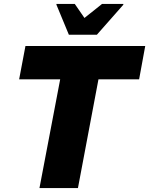

<svg xmlns="http://www.w3.org/2000/svg" viewBox="-20 -953 756 973"><path d="M109 -720H716L685 -551H479L375 0H180L285 -551H77ZM329 -777 266 -929V-933H359L408 -862L497 -933H605V-929L471 -777Z"/></svg>

Font: Kufam ExtraBold
Style: Italic
Weight: 800
Italic angle: -11°
Designer: Artur Schmal
Foundry: Original Type
Version: Version 1.301; ttfautohint (v1.8.3)